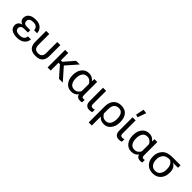

<svg xmlns="http://www.w3.org/2000/svg" viewBox="289 -2276 3972 3972"><g transform="rotate(45 2275.0 -290.5)"><path d="M265.1 14.6Q371.1 14.6 432.9 -39.3Q494.6 -93.3 494.6 -167H406.7Q406.7 -119.6 371.1 -89.6Q335.4 -59.6 270 -59.6Q200.2 -59.6 170.7 -81.5Q141.1 -103.5 141.1 -144.5Q141.1 -178.2 165.8 -200.2Q190.4 -222.2 248.5 -222.2H351.1V-291.5H248.5Q207 -291.5 183.3 -310.3Q159.7 -329.1 159.7 -368.7Q159.7 -412.6 190.2 -433.3Q220.7 -454.1 279.8 -454.1Q349.6 -454.1 378.4 -422.6Q407.2 -391.1 407.2 -346.7H495.1Q495.1 -418.9 441.9 -473.4Q388.7 -527.8 279.8 -527.8Q177.2 -527.8 122.3 -485.1Q67.4 -442.4 67.4 -369.1Q67.4 -321.3 97.7 -290.3Q127.9 -259.3 183.6 -251V-261.7Q113.3 -255.9 80.8 -220.7Q48.3 -185.5 48.3 -139.6Q48.3 -64.9 104 -25.1Q159.7 14.6 265.1 14.6Z M801.8 9.8Q912.6 9.8 961.2 -44.2Q1009.8 -98.1 1009.8 -196.8V-513.7H918.9V-195.8Q919.9 -134.3 891.1 -100.3Q862.3 -66.4 801.8 -66.4Q741.2 -66.4 712.9 -100.3Q684.6 -134.3 684.6 -195.8V-513.7H593.8V-196.8Q593.8 -98.1 642.3 -44.2Q690.9 9.8 801.8 9.8Z M1149.4 0H1240.2V-227.1H1283.2L1482.4 0H1593.8L1358.9 -265.6L1576.7 -513.7H1470.2L1282.2 -297.9H1240.2V-513.7H1149.4Z M1842.8 9.8Q1893.1 9.8 1932.9 -8.1Q1972.7 -25.9 1999.5 -63.5H2002.4Q2009.3 -25.9 2036.9 -5.6Q2064.5 14.6 2111.8 14.6Q2128.4 14.6 2142.3 11.5Q2156.2 8.3 2165.5 3.9V-70.3Q2157.2 -66.9 2148.2 -65.2Q2139.2 -63.5 2131.8 -63.5Q2107.4 -63.5 2096.4 -77.4Q2085.4 -91.3 2085.4 -127.9V-513.7H2003.4L1999.5 -446.8H1996.6Q1977.5 -478 1937 -500.7Q1896.5 -523.4 1842.8 -523.4Q1745.1 -523.4 1686.5 -450.2Q1627.9 -377 1627.9 -264.6V-249Q1627.9 -136.7 1686.5 -63.5Q1745.1 9.8 1842.8 9.8ZM1862.3 -64.5Q1789.1 -64.5 1754.9 -117.7Q1720.7 -170.9 1720.7 -249V-264.6Q1720.7 -342.8 1754.9 -396Q1789.1 -449.2 1862.3 -449.2Q1911.1 -449.2 1944.8 -422.9Q1978.5 -396.5 1994.6 -361.3V-152.3Q1979.5 -118.2 1945.3 -91.3Q1911.1 -64.5 1862.3 -64.5Z M2380.4 14.6Q2404.8 14.6 2425.3 10.3Q2445.8 5.9 2458.5 0V-74.2Q2444.8 -69.3 2431.6 -66.4Q2418.5 -63.5 2404.8 -63.5Q2375.5 -63.5 2361.8 -78.1Q2348.1 -92.8 2348.1 -127V-513.7H2257.3V-127Q2257.3 -53.7 2290.8 -19.5Q2324.2 14.6 2380.4 14.6Z M2555.2 203.1H2646V-60.5Q2668.5 -28.8 2706.3 -9.5Q2744.1 9.8 2797.9 9.8Q2895.5 9.8 2954.1 -65.9Q3012.7 -141.6 3012.7 -253.9V-269.5Q3012.7 -381.8 2956.5 -452.6Q2900.4 -523.4 2783.2 -523.4Q2677.2 -523.4 2616.2 -454.1Q2555.2 -384.8 2555.2 -264.2ZM2778.3 -64.5Q2729.5 -64.5 2695.3 -91.3Q2661.1 -118.2 2646 -152.3V-266.6Q2646 -366.2 2685.3 -407.7Q2724.6 -449.2 2783.2 -449.2Q2856.4 -449.2 2888.2 -398.4Q2919.9 -347.7 2919.9 -269.5V-253.9Q2919.9 -175.8 2885.7 -120.1Q2851.6 -64.5 2778.3 -64.5Z M3244.6 14.6Q3269 14.6 3289.6 10.3Q3310.1 5.9 3322.8 0V-74.2Q3309.1 -69.3 3295.9 -66.4Q3282.7 -63.5 3269 -63.5Q3239.7 -63.5 3226.1 -78.1Q3212.4 -92.8 3212.4 -127V-513.7H3121.6V-127Q3121.6 -53.7 3155 -19.5Q3188.5 14.6 3244.6 14.6ZM3195.3 -587.9 3261.2 -774.9 3170.9 -784.2 3135.3 -602.5Z M3603.5 9.8Q3653.8 9.8 3693.6 -8.1Q3733.4 -25.9 3760.3 -63.5H3763.2Q3770 -25.9 3797.6 -5.6Q3825.2 14.6 3872.6 14.6Q3889.2 14.6 3903.1 11.5Q3917 8.3 3926.3 3.9V-70.3Q3918 -66.9 3908.9 -65.2Q3899.9 -63.5 3892.6 -63.5Q3868.2 -63.5 3857.2 -77.4Q3846.2 -91.3 3846.2 -127.9V-513.7H3764.2L3760.3 -446.8H3757.3Q3738.3 -478 3697.8 -500.7Q3657.2 -523.4 3603.5 -523.4Q3505.9 -523.4 3447.3 -450.2Q3388.7 -377 3388.7 -264.6V-249Q3388.7 -136.7 3447.3 -63.5Q3505.9 9.8 3603.5 9.8ZM3623 -64.5Q3549.8 -64.5 3515.6 -117.7Q3481.4 -170.9 3481.4 -249V-264.6Q3481.4 -342.8 3515.6 -396Q3549.8 -449.2 3623 -449.2Q3671.9 -449.2 3705.6 -422.9Q3739.3 -396.5 3755.4 -361.3V-152.3Q3740.2 -118.2 3706.1 -91.3Q3671.9 -64.5 3623 -64.5Z M4234.4 14.6Q4344.7 14.6 4410.6 -57.1Q4476.6 -128.9 4476.6 -241.7V-256.8Q4476.6 -329.6 4447.8 -376.2Q4418.9 -422.9 4363.8 -445.8V-439.5H4525.4V-513.7H4287.6Q4137.7 -513.7 4064.9 -437.5Q3992.2 -361.3 3992.2 -250V-234.9Q3992.2 -122.1 4058.1 -53.7Q4124 14.6 4234.4 14.6ZM4234.4 -59.6Q4160.2 -59.6 4122.6 -111.1Q4085 -162.6 4085 -239.7V-254.9Q4085 -327.6 4131.1 -385Q4177.2 -442.4 4288.1 -439Q4330.1 -422.4 4356.9 -376.7Q4383.8 -331.1 4383.8 -256.8V-241.7Q4383.8 -164.6 4346.2 -112.1Q4308.6 -59.6 4234.4 -59.6Z"/></g></svg>

Font: Roboto Flex
Style: Regular
Weight: 400
Designer: Berlow after Robertson
Foundry: Google
Version: Version 3.200;gftools[0.9.32]